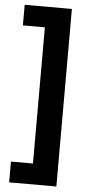

<svg xmlns="http://www.w3.org/2000/svg" viewBox="-59 -753 441 948"><g transform="rotate(5 161.0 -279.0)"><path d="M24 58H133V-617H24V-719H258V161H24Z"/></g></svg>

Font: Noto Sans Armenian SemiCondensed
Style: Bold
Weight: 700
Width: 4
Designer: Monotype Design Team
Foundry: Monotype Imaging Inc.
Version: Version 2.008; ttfautohint (v1.8.4.7-5d5b)